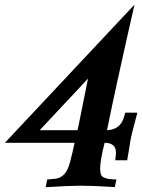

<svg xmlns="http://www.w3.org/2000/svg" viewBox="-20 -797 606 819"><path d="M310.5 -241.7 314.5 -258.8Q334.5 -355.5 355.5 -461.9Q267.6 -368.7 149.4 -241.7ZM553.7 -777.3Q471.7 -417 436.5 -241.7Q492.2 -243.2 508.8 -296.9L508.3 -295.9Q508.8 -297.4 511.2 -305.7Q513.7 -314 514.2 -316.4H565.9Q561.5 -300.3 556.2 -279.3Q550.8 -258.3 549.1 -251.7Q547.4 -245.1 544.4 -234.1Q541.5 -223.1 540.8 -219Q540 -214.8 538.3 -207.5Q536.6 -200.2 535.6 -192.9Q534.7 -185.5 533 -175.8Q531.2 -166 528.6 -149.2Q525.9 -132.3 522.5 -113.3H471.7L474.1 -136.7Q474.6 -140.1 474.6 -146.5Q474.6 -187.5 426.3 -188Q407.2 -112.8 407.2 -78.1Q407.2 -62.5 410.6 -53.2Q414.1 -43.9 423.3 -39.8Q432.6 -35.6 441.2 -34.2Q449.7 -32.7 467.8 -31.7Q468.8 -31.7 469.2 -31.7Q469.7 -31.7 470.9 -31.7Q472.2 -31.7 472.9 -31.5Q473.6 -31.2 474.6 -31.2Q475.6 -31.2 476.6 -31.2L469.7 1Q377 -4.9 325.2 -4.9Q277.3 -4.9 174.8 1.5L181.2 -31.2L216.8 -34.7Q263.7 -40.5 279.3 -107.9V-107.4Q281.2 -115.2 288.6 -145Q295.9 -174.8 298.3 -188H1Z"/></svg>

Font: Flanker
Style: Bold Italic
Weight: 700
Italic angle: -12°
Designer: Flanker
Version: Version 2.000